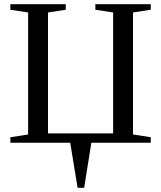

<svg xmlns="http://www.w3.org/2000/svg" viewBox="-20 -675 762 908"><path d="M29 0V-26L113 -39V-616L29 -629V-655H291V-629L207 -616V-44H515V-616L431 -629V-655H693V-629L609 -616V-39L693 -26V0H412L378 213H347L312 0Z"/></svg>

Font: Libra Serif Modern
Style: Regular
Weight: 400
Designer: Stefan Peev, Context Ltd
Foundry: Stefan Peev, Context Ltd
Version: Version 1.000